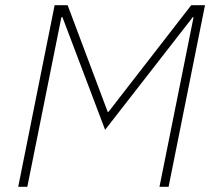

<svg xmlns="http://www.w3.org/2000/svg" viewBox="-20 -718 821 738"><path d="M724 -652H721L384 -219L220 -652H216L85 0H50L190 -698H240L394 -288H397L715 -698H768L628 0H593Z"/></svg>

Font: IBM Plex Sans ExtLt
Style: Italic
Weight: 200
Italic angle: -11°
Designer: Mike Abbink, Paul van der Laan, Pieter van Rosmalen
Foundry: Bold Monday
Version: Version 3.005